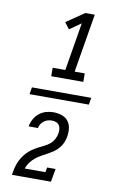

<svg xmlns="http://www.w3.org/2000/svg" viewBox="-108 -909 716 1138"><g transform="rotate(10 250.0 -340.0)"><path d="M176 -446V-497H252L300 -786L231 -738L202 -776L310 -850H367L308 -497H369V-446ZM283 170H48Q51 151 55 133Q59 115 66 97Q73 79 83.5 62.5Q94 46 107.5 31.5Q121 17 137.5 5.5Q154 -6 171 -15Q188 -24 206 -32.5Q224 -41 239.5 -53.5Q255 -66 264.5 -83.5Q274 -101 277 -119Q277 -120 277 -120Q277 -120 277 -120Q279 -133 278 -146Q277 -159 270 -169Q263 -179 251 -183.5Q239 -188 226 -188Q214 -188 201.5 -184.5Q189 -181 178.5 -173Q168 -165 161 -154Q154 -143 152 -130H96Q100 -153 111 -173.5Q122 -194 140.5 -209.5Q159 -225 181.5 -231.5Q204 -238 226 -238Q251 -238 275 -230.5Q299 -223 314 -205Q329 -187 332.5 -162Q336 -137 332 -112Q329 -92 321 -73.5Q313 -55 299.5 -39Q286 -23 269 -11.5Q252 0 233.5 10Q215 20 197 30Q179 40 163 53.5Q147 67 135 83.5Q123 100 116 120H241L246 91H297ZM68 -319 75 -361H432L425 -319Z"/></g></svg>

Font: Iosevka Slab Light
Style: Italic
Weight: 300
Italic angle: -9°
Monospace: yes
Designer: Belleve Invis
Foundry: Belleve Invis
Version: Version 11.1.1; ttfautohint (v1.8.3)